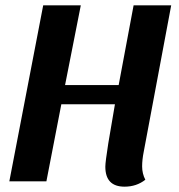

<svg xmlns="http://www.w3.org/2000/svg" viewBox="-20 -680 671 720"><path d="M513 -56Q513 -29 525 -6Q492 20 447 20Q375 20 375 -55Q375 -72 386 -142L411 -289H210L154 0H15L142 -660H283L224 -361H425L481 -660H622L519 -111Q513 -81 513 -56Z"/></svg>

Font: Sansita Medium Italic
Style: Regular
Weight: 500
Italic angle: -11°
Designer: Pablo Cosgaya
Foundry: Omnibus-Type
Version: Version 1.006